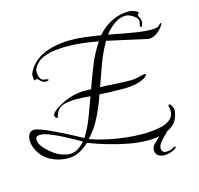

<svg xmlns="http://www.w3.org/2000/svg" viewBox="-126 -874 1207 1167"><g transform="rotate(-15 477.5 -290.5)"><path d="M695 47Q637 47 573.5 35Q510 23 447.5 4.5Q385 -14 331 -35Q303 -8 270 9Q237 26 198 26Q141 26 91 0.5Q41 -25 15 -77Q-1 -107 -1 -140Q-1 -160 8.5 -177.5Q18 -195 40 -195Q56 -195 84 -184.5Q112 -174 146.5 -158Q181 -142 215.5 -124.5Q250 -107 279 -91.5Q308 -76 324 -67Q356 -117 381 -182.5Q406 -248 425 -303Q402 -305 377.5 -306.5Q353 -308 330 -308Q304 -308 271.5 -302Q239 -296 221 -275Q212 -265 207.5 -251.5Q203 -238 197 -226Q182 -234 182 -247Q182 -257 196 -269.5Q210 -282 226.5 -292Q243 -302 251 -306Q285 -324 322 -334Q359 -344 398 -344Q409 -344 419.5 -344Q430 -344 440 -343Q464 -412 492 -481.5Q520 -551 561 -612Q512 -621 462.5 -627Q413 -633 363 -633Q331 -633 293.5 -629Q256 -625 221.5 -612Q187 -599 165 -572Q156 -561 151.5 -551.5Q147 -542 147 -527Q147 -515 152 -499.5Q157 -484 168 -477Q173 -474 188.5 -472.5Q204 -471 206 -466Q205 -462 199 -460.5Q193 -459 189 -459Q174 -459 164 -466.5Q154 -474 147 -481.5Q140 -489 134 -489Q132 -489 130.5 -486.5Q129 -484 126 -484Q119 -484 118 -497Q117 -510 117 -514Q117 -526 125.5 -541.5Q134 -557 141 -566Q171 -605 213 -626Q255 -647 302.5 -655.5Q350 -664 396 -664Q443 -664 490.5 -658Q538 -652 584 -644Q620 -688 672 -714.5Q724 -741 782 -741Q790 -741 797 -740Q804 -739 811 -736Q816 -735 828 -729Q840 -723 840 -716Q840 -711 835.5 -711Q831 -711 831 -705Q831 -698 838 -686.5Q845 -675 845 -659Q845 -653 841 -641.5Q837 -630 829 -630Q826 -630 826 -636Q826 -644 828.5 -652Q831 -660 831 -667Q831 -681 818 -693Q805 -705 788 -713Q771 -721 759 -721Q719 -721 683.5 -694.5Q648 -668 625 -637Q664 -630 710.5 -621Q757 -612 803 -605Q849 -598 888 -598Q901 -598 917 -600.5Q933 -603 941 -613Q943 -615 945.5 -618.5Q948 -622 952 -622Q956 -622 956 -618Q956 -616 955 -614.5Q954 -613 953 -611Q940 -589 915 -568.5Q890 -548 862 -548Q856 -548 850 -549.5Q844 -551 838 -552Q780 -565 721.5 -578Q663 -591 604 -604Q569 -543 544 -475.5Q519 -408 496 -341Q544 -340 592 -336.5Q640 -333 688 -333Q711 -333 733 -338.5Q755 -344 777 -349Q779 -348 782 -346.5Q785 -345 785 -342Q785 -340 783.5 -338Q782 -336 780 -334Q764 -319 739 -310.5Q714 -302 687 -298.5Q660 -295 638 -295Q599 -295 559.5 -296Q520 -297 481 -300Q460 -236 427.5 -170Q395 -104 348 -54Q395 -37 451.5 -24.5Q508 -12 566 -5.5Q624 1 673 1Q697 1 730.5 -1.5Q764 -4 796.5 -12.5Q829 -21 851 -40Q873 -59 873 -92Q873 -101 871 -109Q869 -117 869 -125Q869 -131 873 -131Q883 -131 890.5 -114.5Q898 -98 898 -90V-86Q891 -32 860.5 -3.5Q830 25 786.5 36Q743 47 695 47ZM215 4Q244 4 268 -12Q292 -28 310 -49Q291 -60 258.5 -78Q226 -96 190 -114Q154 -132 121.5 -144Q89 -156 68 -156Q57 -156 48.5 -151Q40 -146 40 -132Q40 -111 57.5 -88Q75 -65 98.5 -46Q122 -27 139 -18Q169 -2 204 3Q208 4 215 4ZM768 160Q750 160 732 150.5Q714 141 712 116Q712 94 728.5 77Q745 60 762 45Q789 22 800.5 11Q812 0 816 -3Q820 -6 824 -6Q834 -6 836 -4Q826 18 812 32.5Q798 47 785 60Q772 73 763.5 87Q755 101 755 114Q755 124 761 133Q767 142 783 142Q809 142 822.5 133.5Q836 125 842 125Q846 125 846 128Q846 134 833.5 141.5Q821 149 803 154.5Q785 160 768 160Z"/></g></svg>

Font: Beau Rivage
Style: Regular
Weight: 400
Designer: Robert E. Leuschke
Foundry: Robert E. Leuschke
Version: Version 1.010; ttfautohint (v1.8.3)